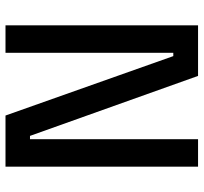

<svg xmlns="http://www.w3.org/2000/svg" viewBox="-41 -699 740 698"><g transform="rotate(90 329.0 -350.0)"><path d="M72 -700V0H172V-610H184L400 0H586V-700H486V-89H474L256 -700Z"/></g></svg>

Font: Space Text Medium
Style: Regular
Weight: 500
Designer: Florian Karsten (Space Text), Colophon Foundry (Space Mono)
Foundry: Florian Karsten
Version: Version 1.003;PS 001.003;hotconv 1.0.88;makeotf.lib2.5.64775